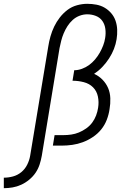

<svg xmlns="http://www.w3.org/2000/svg" viewBox="-157 -763 677 1006"><path d="M-137 223V168Q-113 168 -89 161.5Q-65 155 -45.5 139Q-26 123 -14.5 100Q-3 77 1 53L96 -520Q100 -546 107.5 -572.5Q115 -599 127 -624Q139 -649 156.5 -671.5Q174 -694 196.5 -711Q219 -728 246.5 -735.5Q274 -743 300 -743Q325 -743 348.5 -738.5Q372 -734 391.5 -722.5Q411 -711 426 -693.5Q441 -676 448.5 -654Q456 -632 457 -607.5Q458 -583 454 -558Q450 -532 440 -506.5Q430 -481 414.5 -457Q399 -433 379.5 -412.5Q360 -392 336 -376Q361 -365 380 -345.5Q399 -326 409.5 -301.5Q420 -277 421 -248Q422 -219 417 -191Q413 -163 402.5 -135.5Q392 -108 373.5 -85Q355 -62 329.5 -45Q304 -28 277 -18Q250 -8 222 -4Q194 0 167 0H120L129 -55H176Q196 -55 216.5 -58Q237 -61 256.5 -69Q276 -77 294.5 -90Q313 -103 326 -120.5Q339 -138 346.5 -158Q354 -178 357 -198Q362 -228 356 -257Q350 -286 330.5 -305.5Q311 -325 282 -332.5Q253 -340 223 -340L232 -395Q252 -395 272.5 -402.5Q293 -410 310 -422.5Q327 -435 341 -451.5Q355 -468 365.5 -486.5Q376 -505 383.5 -524.5Q391 -544 394 -564Q398 -588 395 -611.5Q392 -635 379.5 -653Q367 -671 345.5 -679.5Q324 -688 300 -688Q280 -688 260 -680.5Q240 -673 224 -658.5Q208 -644 196.5 -626Q185 -608 177 -589Q169 -570 164 -550.5Q159 -531 155 -511L62 53Q58 76 50.5 99Q43 122 29.5 142Q16 162 -4 178.5Q-24 195 -46 205Q-68 215 -91 219Q-114 223 -137 223Z"/></svg>

Font: Iosevka Light
Style: Italic
Weight: 300
Italic angle: -9°
Monospace: yes
Designer: Belleve Invis
Foundry: Belleve Invis
Version: Version 32.5.0; ttfautohint (v1.8.4)